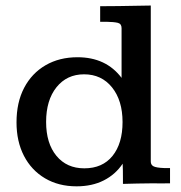

<svg xmlns="http://www.w3.org/2000/svg" viewBox="-20 -656 648 687"><path d="M253.9 10.7Q189.5 10.7 140.9 -18.1Q92.3 -46.9 65.7 -98.4Q39.1 -149.9 39.1 -218.3Q39.1 -289.6 66.4 -341.8Q93.8 -394 143.1 -422.6Q192.4 -451.2 257.3 -451.2Q359.4 -451.2 415 -377.4V-555.2Q415 -570.8 401.9 -574.2Q388.7 -577.6 360.4 -578.1Q355 -578.1 349.6 -578.1Q344.2 -578.1 338.4 -578.1V-633.8Q355.5 -633.8 371.8 -634Q388.2 -634.3 406.2 -634.3Q436.5 -634.8 465.1 -635.3Q493.7 -635.7 519.5 -636.2V-78.1Q519.5 -65.9 529.5 -60.8Q539.6 -55.7 567.4 -54.7Q571.3 -54.7 577.6 -54.7Q584 -54.7 588.4 -54.7V0Q572.8 0.5 555.9 0.2Q539.1 0 522.9 0Q496.6 0.5 470.7 0.7Q444.8 1 419.9 2Q419.9 -0.5 419.9 -14.9Q419.9 -29.3 419.7 -45.7Q419.4 -62 418.9 -70.3Q393.1 -31.7 351.3 -10.5Q309.6 10.7 253.9 10.7ZM281.7 -53.7Q346.7 -53.7 382.6 -98.1Q418.5 -142.6 418.5 -219.2Q418.5 -296.4 380.9 -343.3Q343.3 -390.1 280.8 -390.1Q219.2 -390.1 182.1 -343.8Q145 -297.4 145 -219.7Q145 -143.1 181.9 -98.4Q218.8 -53.7 281.7 -53.7Z"/></svg>

Font: Kameron Medium
Style: Regular
Weight: 500
Designer: Vernon Adams
Foundry: Vernon Adams
Version: Version 1.100